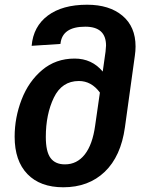

<svg xmlns="http://www.w3.org/2000/svg" viewBox="-20 -777 614 813"><path d="M554 -580Q554 -561 551 -541L509 -238Q492 -115 423.5 -49.5Q355 16 248 16Q150 16 96 -40Q42 -96 42 -198Q42 -279 71.5 -355.5Q101 -432 158.5 -480.5Q216 -529 296 -529Q369 -529 415 -474L427 -559Q429 -577 429 -584Q429 -664 341 -664Q243 -664 236 -591L114 -583Q121 -665 182.5 -711Q244 -757 349 -757Q443 -757 498.5 -710.5Q554 -664 554 -580ZM383 -246 403 -385Q367 -434 314 -434Q242 -434 208 -363.5Q174 -293 174 -197Q174 -135 194 -108Q214 -81 255 -81Q306 -81 339 -123Q372 -165 383 -246Z"/></svg>

Font: FiraGO Medium
Style: Italic
Weight: 500
Italic angle: -8°
Designer: bBox Type GmbH
Foundry: bBox Type GmbH
Version: Version 1.001